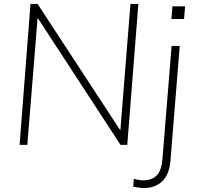

<svg xmlns="http://www.w3.org/2000/svg" viewBox="-20 -732 997 970"><path d="M679 -712 623 0H589L170 -642L118 0H79L134 -712H170L588 -73L639 -712ZM704 179Q746 179 771 155Q796 131 801 67L847 -500H888L841 82Q835 151 799 184.5Q763 218 707 218Q686 218 653 211L656 171Q683 179 704 179ZM915 -700 910 -636H846L851 -700Z"/></svg>

Font: Muli ExtraLight
Style: Italic
Weight: 275
Italic angle: -4.541°
Designer: Vernon Adams
Foundry: Vernon Adams
Version: Version 2.001